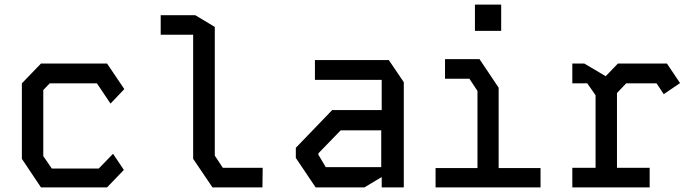

<svg xmlns="http://www.w3.org/2000/svg" viewBox="-20 -814 3040 834"><path d="M158 -538H445L520 -427L460 -364L401 -452H196L168 -423V-136L205 -82H409L471 -146L518 -76L445 0H158L75 -124V-452Z M678 -748V-663H819V-124L903 0H1120L1121 -85H948L913 -138V-697L828 -748Z M1348 -553V-467H1638V-336H1423L1265 -172V-128L1351 0H1563L1638 -45V0H1734V-457L1669 -553ZM1363 -142V-148L1460 -248H1636V-88H1395Z M1913 -557V-472H2019L2054 -419V-84H1872V0H2328V-84H2146V-433L2063 -557ZM2043 -680V-794H2157V-680Z M2466 -538V-452H2531L2567 -400V-85H2466V0H2802V-85H2660V-410L2700 -452H2832L2863 -405L2934 -453L2877 -538H2664L2611 -483L2518 -538Z"/></svg>

Font: Kode Mono Medium
Style: Regular
Weight: 500
Monospace: yes
Designer: Isa Ozler
Foundry: Kadena LLC
Version: Version 1.206;gftools[0.9.28]